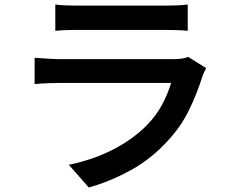

<svg xmlns="http://www.w3.org/2000/svg" viewBox="-20 -781 1040 854"><path d="M226 -761Q246 -758 273.5 -757Q301 -756 325 -756Q343 -756 382.5 -756Q422 -756 471 -756Q520 -756 569 -756Q618 -756 656.5 -756Q695 -756 712 -756Q736 -756 765.5 -757Q795 -758 815 -761V-644Q796 -646 767 -647Q738 -648 711 -648Q694 -648 655.5 -648Q617 -648 568 -648Q519 -648 470 -648Q421 -648 382 -648Q343 -648 325 -648Q302 -648 274.5 -647Q247 -646 226 -644ZM897 -478Q892 -469 887 -458Q882 -447 880 -440Q857 -367 822.5 -295Q788 -223 732 -161Q656 -76 563.5 -25Q471 26 375 53L286 -48Q397 -71 486 -117.5Q575 -164 634 -225Q676 -268 702 -317.5Q728 -367 741 -412Q730 -412 702 -412Q674 -412 635 -412Q596 -412 550.5 -412Q505 -412 458.5 -412Q412 -412 370 -412Q328 -412 295.5 -412Q263 -412 245 -412Q227 -412 195.5 -411Q164 -410 134 -407V-524Q165 -522 194 -520Q223 -518 245 -518Q259 -518 289.5 -518Q320 -518 361 -518Q402 -518 449 -518Q496 -518 543.5 -518Q591 -518 632.5 -518Q674 -518 704.5 -518Q735 -518 748 -518Q771 -518 789 -520.5Q807 -523 817 -528Z"/></svg>

Font: Noto Sans SC Thin SemiBold
Style: Regular
Weight: 600
Version: Version 2.004-H2;hotconv 1.0.118;makeotfexe 2.5.65603